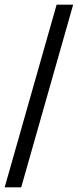

<svg xmlns="http://www.w3.org/2000/svg" viewBox="-20 -755 334 824"><path d="M0 49 223 -735H294L71 49Z"/></svg>

Font: Archivo
Style: Regular
Weight: 400
Designer: Hector Gatti
Foundry: Omnibus-Type
Version: Version 2.001